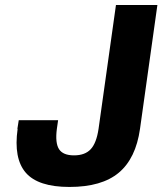

<svg xmlns="http://www.w3.org/2000/svg" viewBox="-20 -720 643 760"><path d="M49.8 -210H48.8L54.2 -244.1H210L205.1 -210Q197.8 -154.3 213.6 -129.6Q229.5 -105 272.9 -105Q316.4 -105 339.1 -129.4Q361.8 -153.8 370.1 -210L439 -700.2H603L534.2 -210Q517.6 -92.8 450.2 -36.4Q382.8 20 254.9 20Q130.9 20 82 -36.4Q33.2 -92.8 49.8 -210Z"/></svg>

Font: Fivo Sans Modern
Style: Italic
Weight: 700
Designer: Alexander Slobzheninov
Foundry: Alexander Slobzheninov
Version: 1.0